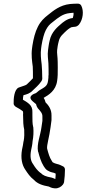

<svg xmlns="http://www.w3.org/2000/svg" viewBox="-20 -816 475 1055"><path d="M55 -246C55 -240 61 -233 67 -229C82 -221 97 -212 104 -206C107 -203 107 -201 107 -194V-191C107 -189 106 -185 107 -176C107 -151 108 -125 113 -104C114 -85 114 -61 110 -41C110 -40 109 -39 109 -38C108 -25 104 -9 101 6C93 52 100 90 120 118C132 136 145 156 166 172C186 194 214 203 248 209C253 211 263 218 282 219C300 220 316 211 326 198C328 195 331 190 332 185C335 162 337 139 337 116C337 108 333 100 324 97C316 93 307 88 293 85C283 82 278 81 272 77C269 76 269 76 264 67C252 49 246 27 239 1C236 -18 251 -63 258 -118L263 -156V-181C264 -216 245 -239 230 -254C229 -256 228 -267 220 -278L221 -279C247 -294 287 -318 294 -372C295 -382 297 -392 297 -405V-408C298 -434 297 -456 297 -476C297 -502 292 -526 294 -541L297 -563C298 -572 300 -576 303 -590C309 -616 325 -628 347 -649C357 -658 371 -667 375 -667C377 -667 379 -667 382 -668H383C388 -668 390 -669 392 -669C399 -669 408 -674 414 -681C437 -710 441 -756 427 -784C424 -791 417 -796 408 -796C392 -796 377 -795 365 -794C309 -788 273 -757 244 -734C222 -717 203 -699 188 -669C173 -640 164 -603 158 -565L156 -550C151 -513 156 -481 160 -450C161 -436 161 -407 161 -386C153 -376 140 -365 127 -352C121 -347 111 -345 83 -335C58 -325 54 -273 55 -246ZM109 -293C125 -297 145 -302 161 -320C173 -332 192 -347 207 -369C210 -373 211 -377 212 -381C213 -389 212 -390 212 -390C212 -413 211 -441 209 -462C205 -493 202 -521 206 -550L208 -565C214 -601 222 -632 232 -651C244 -673 251 -681 271 -696C301 -720 325 -740 363 -744C368 -744 378 -746 384 -746C385 -736 383 -726 380 -717C348 -714 323 -691 315 -684C299 -670 263 -642 253 -594C250 -582 249 -576 247 -563L244 -541C240 -514 245 -488 246 -468C247 -450 247 -428 247 -404L246 -399C247 -391 245 -382 244 -372C240 -343 227 -338 197 -320C196 -319 195 -319 194 -318C180 -307 180 -305 174 -303C174 -303 125 -289 160 -259C172 -248 175 -247 178 -244C179 -242 180 -232 188 -221C201 -206 214 -194 213 -175V-152L208 -118C202 -71 181 -25 189 17C189 18 190 18 190 18C197 45 205 73 220 97C223 103 233 116 240 120C258 130 261 130 273 133H275C277 134 281 136 286 138C286 148 285 159 284 168C279 166 275 163 267 161C266 161 265 160 264 160C232 154 216 148 205 135C204 134 202 134 201 133C186 121 174 106 162 86C149 69 144 45 151 9C154 -5 158 -22 159 -40C164 -66 165 -91 163 -116C163 -117 162 -119 162 -120C158 -136 158 -158 158 -183V-185V-199C159 -218 153 -233 141 -244C130 -254 117 -262 106 -268C106 -277 107 -285 109 -293Z"/></svg>

Font: Hussar Pisanka
Style: OutKur
Weight: 400
Designer: Robert Jablonski
Foundry: Cannot Into Space Fonts
Version: Version 1.070